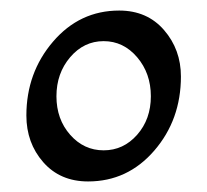

<svg xmlns="http://www.w3.org/2000/svg" viewBox="-20 -716 393 364"><path d="M30 -497Q30 -578 80.5 -637Q131 -696 206 -696Q259 -696 291 -659Q323 -622 323 -571Q323 -489 272.5 -430.5Q222 -372 147 -372Q94 -372 62 -408.5Q30 -445 30 -497ZM176.5 -431Q214 -431 240 -460.5Q266 -490 266 -533.5Q266 -577 240 -607.5Q214 -638 176.5 -638Q139 -638 113 -607.5Q87 -577 87 -533.5Q87 -490 113 -460.5Q139 -431 176.5 -431Z"/></svg>

Font: Macondo
Style: Regular
Weight: 400
Version: Version 2.001